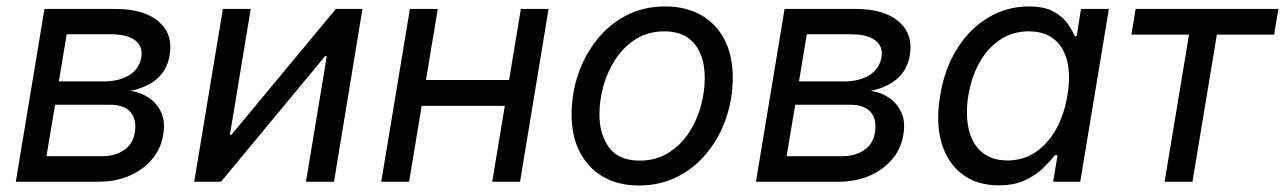

<svg xmlns="http://www.w3.org/2000/svg" viewBox="-20 -567 4008 599"><path d="M29.3 0 118.7 -539.1H339.8Q429.2 -539.1 474.9 -499.8Q520.5 -460.4 509.3 -395Q501.5 -347.7 468.8 -320.3Q436 -293 387.2 -283.7Q418 -279.3 443.6 -262.5Q469.2 -245.6 482.7 -216.8Q496.1 -188 489.3 -147Q482.4 -103.5 454.8 -70.6Q427.2 -37.6 384 -18.8Q340.8 0 285.2 0ZM125 -79.6H298.3Q338.4 -79.6 366.5 -98.4Q394.5 -117.2 400.4 -152.8Q407.2 -192.9 387.7 -216.6Q368.2 -240.2 324.7 -240.2H151.9ZM163.6 -313H303.7Q352.1 -313 383.5 -332.8Q415 -352.5 420.9 -388.7Q426.3 -422.9 401.1 -441.4Q376 -460 326.7 -460H188Z M1022 0H934.6L999.5 -391.6H994.1L669.4 0H585.9L675.3 -539.1H762.2L697.3 -146.5H702.1L1027.8 -539.1H1110.8Z M1587.9 -317.4 1574.2 -236.8H1274.9L1288.1 -317.4ZM1345.7 -539.1 1256.3 0H1169.4L1258.8 -539.1ZM1691.4 -539.1 1602.5 0H1515.6L1605 -539.1Z M1973.6 11.7Q1908.2 11.7 1861.1 -15.9Q1814 -43.5 1788.6 -93.3Q1763.2 -143.1 1763.2 -209.5Q1763.2 -273.9 1783.4 -334.2Q1803.7 -394.5 1841.8 -442.6Q1879.9 -490.7 1933.8 -518.8Q1987.8 -546.9 2055.2 -546.9Q2120.6 -546.9 2168 -519.5Q2215.3 -492.2 2240.7 -442.4Q2266.1 -392.6 2266.1 -325.2Q2266.1 -259.8 2245.6 -199.5Q2225.1 -139.2 2186.8 -91.6Q2148.4 -43.9 2094.5 -16.1Q2040.5 11.7 1973.6 11.7ZM1975.6 -65.9Q2025.4 -65.9 2063.5 -89.1Q2101.6 -112.3 2127.2 -150.1Q2152.8 -188 2165.8 -233.6Q2178.7 -279.3 2178.7 -323.7Q2178.7 -365.7 2165.5 -398.4Q2152.3 -431.2 2124.5 -450.2Q2096.7 -469.2 2052.7 -469.2Q2003.4 -469.2 1965.8 -446.3Q1928.2 -423.3 1902.3 -385.3Q1876.5 -347.2 1863.3 -301.3Q1850.1 -255.4 1850.1 -210Q1850.1 -147.9 1880.1 -106.9Q1910.2 -65.9 1975.6 -65.9Z M2338.4 0 2427.7 -539.1H2648.9Q2738.3 -539.1 2783.9 -499.8Q2829.6 -460.4 2818.4 -395Q2810.5 -347.7 2777.8 -320.3Q2745.1 -293 2696.3 -283.7Q2727.1 -279.3 2752.7 -262.5Q2778.3 -245.6 2791.7 -216.8Q2805.2 -188 2798.3 -147Q2791.5 -103.5 2763.9 -70.6Q2736.3 -37.6 2693.1 -18.8Q2649.9 0 2594.2 0ZM2434.1 -79.6H2607.4Q2647.5 -79.6 2675.5 -98.4Q2703.6 -117.2 2709.5 -152.8Q2716.3 -192.9 2696.8 -216.6Q2677.2 -240.2 2633.8 -240.2H2460.9ZM2472.7 -313H2612.8Q2661.1 -313 2692.6 -332.8Q2724.1 -352.5 2730 -388.7Q2735.4 -422.9 2710.2 -441.4Q2685.1 -460 2635.7 -460H2497.1Z M3096.2 11.2Q3028.3 11.2 2982.2 -23.4Q2936 -58.1 2917.5 -121.1Q2898.9 -184.1 2913.1 -269Q2927.2 -354 2966.8 -416.3Q3006.3 -478.5 3064 -512.7Q3121.6 -546.9 3189.5 -546.9Q3237.8 -546.9 3266.4 -531.2Q3294.9 -515.6 3310.1 -494.1Q3325.2 -472.7 3333 -454.1H3338.9L3352.5 -539.1H3439.5L3350.1 0H3265.6L3279.3 -83H3271Q3256.3 -64 3233.6 -42Q3210.9 -20 3177.2 -4.4Q3143.6 11.2 3096.2 11.2ZM3123 -66.4Q3172.4 -66.4 3210.7 -92.3Q3249 -118.2 3274.7 -163.8Q3300.3 -209.5 3310.1 -269.5Q3320.3 -329.6 3309.8 -374.5Q3299.3 -419.4 3269 -444.3Q3238.8 -469.2 3189.5 -469.2Q3139.2 -469.2 3100.1 -443.1Q3061 -417 3035.9 -372.1Q3010.7 -327.1 3001 -269.5Q2991.7 -210.9 3002 -165Q3012.2 -119.1 3042.7 -92.8Q3073.2 -66.4 3123 -66.4Z M3613.3 0 3689.5 -459H3509.8L3522.9 -539.1H3968.3L3955.1 -459H3776.4L3700.2 0Z"/></svg>

Font: Inter 18pt
Style: Italic
Weight: 400
Italic angle: -9.3988°
Designer: Rasmus Andersson
Foundry: rsms
Version: Version 4.001;git-66647c0bb